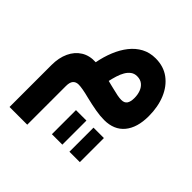

<svg xmlns="http://www.w3.org/2000/svg" viewBox="-198 -576 1040 1040"><g transform="rotate(45 322.5 -56.0)"><path d="M299.5 75.1V259.6H379.6V75.1ZM433.8 75.1V259.6H513.5V75.1ZM404.3 -289.2Q429.3 -289.2 445.5 -276.1Q461.7 -263 469.5 -241.7Q477.3 -220.4 477.3 -195.1Q477.3 -166.2 467.1 -151.7Q456.9 -137.3 434.1 -137.3Q420.1 -137.3 402.5 -140.7Q384.9 -144.1 363.3 -149.7Q351.1 -152.5 337.9 -155.8Q324.7 -159 313.2 -162.1Q318.3 -185.2 325.3 -207.8Q332.2 -230.3 342.8 -248.7Q353.4 -267.1 368.4 -278.1Q383.4 -289.2 404.3 -289.2ZM406.6 -428.6Q362.1 -428.6 326.4 -409.6Q290.8 -390.5 264.1 -356.7Q237.5 -323 219.5 -278.7Q201.4 -234.5 191.8 -183.9Q143 -186.6 107.4 -164.6Q71.7 -142.5 52.4 -101Q33 -59.4 33 -4.1V317.6H168.7V20.9Q168.7 -7.1 179.9 -20.2Q191.2 -33.2 212.2 -33.2Q225.1 -33.2 246.7 -29.4Q268.3 -25.7 298.6 -17.8Q341.2 -7.4 377.6 -1Q414 5.4 444.8 5.4Q520.9 5.4 561.3 -43.6Q601.7 -92.6 601.7 -180.6Q601.7 -251.6 578.5 -307.7Q555.3 -363.7 511.7 -396.2Q468.1 -428.6 406.6 -428.6Z"/></g></svg>

Font: Estedad-FD VF
Style: Regular
Weight: 100
Designer: Amin Abedi
Version: Version 7.3